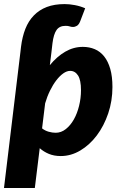

<svg xmlns="http://www.w3.org/2000/svg" viewBox="-28 -756 597 940"><path d="M223.5 -497.5 216 -437Q250.5 -479 291.2 -502.8Q332 -526.5 377.5 -526.5Q409.5 -526.5 436 -515.2Q462.5 -504 481.8 -480Q501 -456 511.8 -418.8Q522.5 -381.5 522.5 -330Q522.5 -262 501.8 -200.8Q481 -139.5 446 -93Q411 -46.5 365.2 -19.2Q319.5 8 269.5 8Q237 8 211.5 -2.5Q186 -13 166.5 -30.5L142.5 164.5H-8.5L71.5 -497.5L75 -527.5Q81 -576 96.2 -614.8Q111.5 -653.5 137.8 -680.5Q164 -707.5 201.2 -721.8Q238.5 -736 289 -736Q311.5 -736 338.2 -731Q365 -726 389 -715.5L364.5 -651.5Q358 -635.5 348.8 -629.8Q339.5 -624 329 -624Q320.5 -624 313 -626.8Q305.5 -629.5 293 -629.5Q263 -629.5 248.8 -609Q234.5 -588.5 229 -545ZM315.5 -409Q299 -409 281.5 -396.5Q264 -384 247.5 -362.5Q231 -341 216.8 -312Q202.5 -283 193 -250L178 -127.5Q192.5 -116 210.5 -111Q228.5 -106 244.5 -106Q271.5 -106 294.2 -124Q317 -142 333.5 -171.2Q350 -200.5 359.2 -238Q368.5 -275.5 368.5 -314.5Q368.5 -364 354 -386.5Q339.5 -409 315.5 -409Z"/></svg>

Font: Lato Black
Style: Italic
Weight: 900
Italic angle: -7°
Designer: Lukasz Dziedzic
Foundry: tyPoland Lukasz Dziedzic
Version: Version 2.007; 2014-02-27